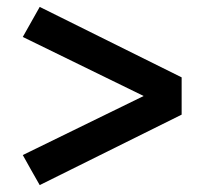

<svg xmlns="http://www.w3.org/2000/svg" viewBox="-20 -618 616 556"><path d="M95 -82 506 -286V-394L95 -598L46 -511L396 -340L46 -169L70 -126Z"/></svg>

Font: Iosevka Sparkle Semibold
Style: Regular
Weight: 600
Designer: Belleve Invis
Foundry: Belleve Invis
Version: Version 4.5.0; ttfautohint (v1.8.3)